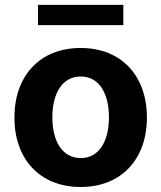

<svg xmlns="http://www.w3.org/2000/svg" viewBox="-20 -747 654 778"><path d="M306.8 10.7C472.3 10.7 575.3 -102.6 575.3 -270.6C575.3 -439.6 472.3 -552.6 306.8 -552.6C141.3 -552.6 38.4 -439.6 38.4 -270.6C38.4 -102.6 141.3 10.7 306.8 10.7ZM133.9 -645.2H479.8V-727.3H133.9ZM192.1 -271.7C192.1 -366.8 231.2 -437.1 307.5 -437.1C382.5 -437.1 421.5 -366.8 421.5 -271.7C421.5 -176.5 382.5 -106.5 307.5 -106.5C231.2 -106.5 192.1 -176.5 192.1 -271.7Z"/></svg>

Font: GiG Sans
Style: Bold
Weight: 700
Designer: Andreas Faust
Version: Version 1.100;FEAKit 1.0